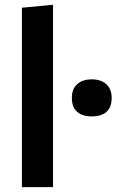

<svg xmlns="http://www.w3.org/2000/svg" viewBox="-20 -764 484 784"><path d="M69.5 0V-732.5L196.5 -744.5V0ZM354 -288.5Q317.5 -288.5 295.5 -306.8Q273.5 -325 273.5 -365Q273.5 -401.5 295.5 -420.8Q317.5 -440 355 -440Q392.5 -440 414.2 -420Q436 -400 436 -365Q436 -325 414.2 -306.8Q392.5 -288.5 354 -288.5Z"/></svg>

Font: Heraclito SemiBold
Style: Regular
Weight: 600
Designer: Kostas Bartsokas (font) & Cristiano Sobral (main changes)
Foundry: Kostas Bartsokas (font) & Cristiano Sobral (main changes)
Version: Version 1.00;July 8, 2020;FontCreator 13.0.0.2655 64-bit